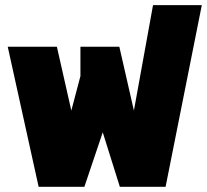

<svg xmlns="http://www.w3.org/2000/svg" viewBox="-20 -720 798 740"><path d="M128.9 0 9.8 -540H199.2L254.9 -293.9L290 -426.8V-540H439.9L496.1 -293.9L569.8 -700.2H757.8L618.2 0H441.9L376 -210L305.2 0Z"/></svg>

Font: Kanit ExtraBold
Style: Regular
Weight: 800
Designer: Katatrad Team
Foundry: CadsonDemak
Version: Version 1.000;PS 001.000;hotconv 1.0.88;makeotf.lib2.5.64775